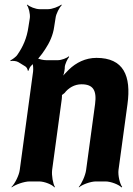

<svg xmlns="http://www.w3.org/2000/svg" viewBox="-20 -790 579 836"><path d="M335 -423C385 -423 402 -397 394 -337L355 -50C352 -26 335 11 323 24L324 26C337 14 374 0 398 0H439C463 0 498 14 509 26L512 24C502 11 493 -26 496 -50L535 -336C552 -460 518 -538 400 -538C352 -538 311 -517 280 -487C270 -477 253 -460 247 -450L250 -448C256 -459 261 -478 262 -493V-498C263 -511 274 -534 281 -542L279 -545C272 -537 247 -528 233 -528H181C157 -528 122 -542 111 -554L109 -552C119 -539 127 -502 124 -478L66 -50C63 -26 44 11 30 24L31 26C46 14 85 0 109 0H150C174 0 208 14 217 26L219 24C211 11 204 -26 207 -50L249 -359C249 -362 251 -378 249 -379L246 -375C248 -374 259 -383 261 -385C278 -407 304 -423 335 -423ZM59 -520 90 -501C96 -498 101 -487 101 -482L105 -483C105 -488 111 -500 117 -505C139 -525 160 -549 177 -576C195 -603 211 -636 216 -674L222 -712C224 -730 239 -758 249 -768L247 -770C236 -761 207 -750 189 -750H153C135 -750 108 -761 99 -770L97 -768C105 -758 112 -730 110 -712L104 -674C97 -623 79 -585 56 -552C50 -542 32 -530 25 -527L26 -524C33 -526 50 -525 59 -520Z"/></svg>

Font: Asimov
Style: EdgeNarIt
Weight: 500
Designer: Google
Version: Version 2.000980: 2014